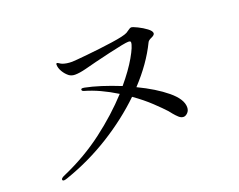

<svg xmlns="http://www.w3.org/2000/svg" viewBox="-99 -836 1198 963"><g transform="rotate(-20 500.0 -355.0)"><path d="M800 -186Q800 -168 789 -157Q778 -146 767 -146Q754 -146 742 -157Q730 -168 719 -181.5Q708 -195 705 -199Q685 -221 647 -257Q609 -293 558 -329Q468 -242 354 -171Q240 -100 112 -56Q100 -52 95 -52Q86 -52 86 -59Q86 -67 108 -76Q229 -129 328.5 -204.5Q428 -280 505 -364Q419 -417 342 -439Q331 -442 331 -449Q331 -455 340 -455L349 -454Q425 -439 532 -396Q585 -459 616 -513Q647 -567 647 -588Q647 -595 634 -595Q615 -595 527 -574.5Q439 -554 387 -540Q352 -531 328 -531Q310 -531 297 -540Q280 -553 268.5 -572.5Q257 -592 257 -610Q257 -617 262 -617Q265 -617 271.5 -612.5Q278 -608 285 -605Q306 -597 336 -597Q348 -597 419 -604Q490 -611 556 -620.5Q622 -630 641 -640Q648 -644 657.5 -651Q667 -658 672 -658Q680 -658 704.5 -646Q729 -634 749 -619Q769 -604 769 -592Q769 -587 764 -582.5Q759 -578 752 -575Q733 -567 729 -557Q682 -460 595 -367Q685 -324 742.5 -276.5Q800 -229 800 -186Z"/></g></svg>

Font: Shippori Mincho
Style: Regular
Weight: 400
Designer: FONTDASU
Foundry: FONTDASU / Google Inc. / but / Adobe
Version: Version 3.110; ttfautohint (v1.8.3)